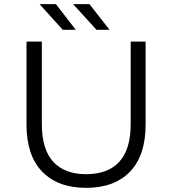

<svg xmlns="http://www.w3.org/2000/svg" viewBox="-20 -901 832 927"><path d="M108 -299V-700H182V-302Q182 -180 237 -120Q292 -60 396 -60Q501 -60 556 -120Q611 -180 611 -302V-700H683V-299Q683 -150 607.5 -72Q532 6 396 6Q260 6 184 -72Q108 -150 108 -299ZM171 -881H250L346 -757H283ZM333 -881H412L509 -757H446Z"/></svg>

Font: APTA Sans Regular
Style: Regular
Weight: 400
Version: Version 7.200